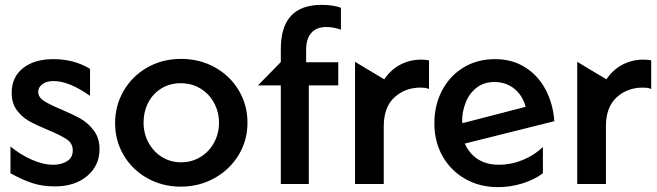

<svg xmlns="http://www.w3.org/2000/svg" viewBox="-20 -756 2698 789"><path d="M199 -79Q157 -79 110 -100Q63 -121 23 -154V-44Q70 -18 111.5 -4Q153 10 205 10Q288 10 338.5 -33Q389 -76 389 -143Q389 -188 366 -219Q343 -250 311.5 -268Q280 -286 230 -307Q182 -327 159.5 -342Q137 -357 137 -379Q137 -397 154 -410Q171 -423 200 -423Q264 -423 350 -362V-473Q284 -513 200 -513Q121 -513 74.5 -476Q28 -439 28 -375Q28 -332 49 -303.5Q70 -275 99.5 -258.5Q129 -242 177 -222Q230 -200 254.5 -183.5Q279 -167 279 -138Q279 -108 255.5 -93.5Q232 -79 199 -79Z M997 -252Q997 -324 961.5 -384Q926 -444 863.5 -479Q801 -514 724 -514Q647 -514 585 -478.5Q523 -443 488 -382.5Q453 -322 453 -250Q453 -178 488 -118.5Q523 -59 585 -24Q647 11 723 11Q798 11 860.5 -23.5Q923 -58 960 -118Q997 -178 997 -252ZM880 -251Q880 -208 860 -170.5Q840 -133 804 -111Q768 -89 724 -89Q681 -89 646 -110.5Q611 -132 590.5 -169.5Q570 -207 570 -252Q570 -297 589 -334Q608 -371 643 -392.5Q678 -414 723 -414Q768 -414 804 -392Q840 -370 860 -332.5Q880 -295 880 -251Z M1301 -736Q1134 -736 1134 -555V-501L1040 -405H1134V0H1249V-405H1370V-500H1238V-551Q1238 -597 1259.5 -621Q1281 -645 1321 -645Q1351 -645 1381 -634V-724Q1350 -736 1301 -736Z M1711 -511Q1664 -511 1624.5 -490Q1585 -469 1559 -430L1439 -502V0H1557V-237Q1557 -316 1601 -356Q1645 -396 1708 -396Q1718 -396 1727 -395Q1736 -394 1743 -390V-508Q1728 -511 1711 -511Z M2030 -79Q1979 -79 1943.5 -102Q1908 -125 1890 -166L2258 -258Q2253 -328 2223 -386Q2193 -444 2139.5 -478.5Q2086 -513 2014 -513Q1941 -513 1884.5 -478.5Q1828 -444 1796.5 -384Q1765 -324 1765 -249Q1765 -174 1798.5 -114.5Q1832 -55 1891.5 -21Q1951 13 2026 13Q2077 13 2126 -2Q2175 -17 2211 -44V-152Q2176 -118 2128 -98.5Q2080 -79 2030 -79ZM2011 -419Q2060 -419 2094 -391Q2128 -363 2140 -317L1881 -250L1879 -257Q1879 -298 1894 -335.5Q1909 -373 1939 -396Q1969 -419 2011 -419Z M2624 -511Q2577 -511 2537.5 -490Q2498 -469 2472 -430L2352 -502V0H2470V-237Q2470 -316 2514 -356Q2558 -396 2621 -396Q2631 -396 2640 -395Q2649 -394 2656 -390V-508Q2641 -511 2624 -511Z"/></svg>

Font: Geom Medium
Style: Bold
Weight: 500
Version: Version 1.102